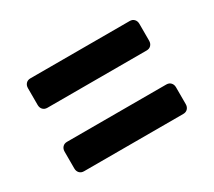

<svg xmlns="http://www.w3.org/2000/svg" viewBox="-81 -628 729 655"><g transform="rotate(-30 283.5 -300.0)"><path d="M88 -367Q77 -367 70.5 -374Q64 -381 64 -392V-458Q64 -469 70.5 -476Q77 -483 88 -483H479Q490 -483 496.5 -476Q503 -469 503 -458V-392Q503 -381 496.5 -374Q490 -367 479 -367ZM88 -117Q77 -117 70.5 -124Q64 -131 64 -142V-208Q64 -219 70.5 -226Q77 -233 88 -233H479Q490 -233 496.5 -226Q503 -219 503 -208V-142Q503 -131 496.5 -124Q490 -117 479 -117Z"/></g></svg>

Font: Fz Rubik SemBd
Style: Regular
Weight: 600
Designer: Hubert and Fischer
Foundry: Hubert and Fischer
Version: Vit hóa bi FontZin.com